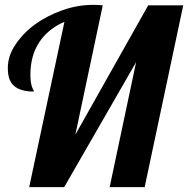

<svg xmlns="http://www.w3.org/2000/svg" viewBox="-20 -770 774 790"><path d="M431.2 0 540 -514.2 244.1 0H100.1L245.1 -680.2Q178.7 -651.9 141.8 -596.7Q105 -541.5 105 -460.9Q105 -421.4 117.2 -399.9Q119.1 -396 119.1 -393.1Q38.1 -393.1 19 -444.3Q12.2 -462.9 12.2 -490.2Q12.2 -540.5 43.9 -586.9Q107.9 -682.1 237.3 -728Q299.3 -750 362.8 -750Q383.3 -750 402.8 -748L290 -215.8L589.8 -748H733.9L575.2 0Z"/></svg>

Font: UVF Lobster12
Style: Regular
Weight: 400
Designer: Pablo Impallari
Foundry: Pablo Impallari. www.impallari.com
Version: Version 1.004